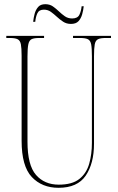

<svg xmlns="http://www.w3.org/2000/svg" viewBox="-20 -885 560 915"><path d="M259 10Q180 10 131.5 -41.5Q83 -93 83 -214V-619Q83 -656 79.5 -674Q76 -692 64 -698Q52 -704 27 -704H10V-714H190V-704H167Q143 -704 131 -698.5Q119 -693 115 -674Q111 -655 111 -616V-210Q111 -98 151.5 -51.5Q192 -5 260 -5Q324 -5 358 -32Q392 -59 405 -104.5Q418 -150 418 -204V-617Q418 -655 414.5 -673.5Q411 -692 399 -698Q387 -704 362 -704H328V-714H509V-704H484Q459 -704 447 -698Q435 -692 431.5 -673.5Q428 -655 428 -617V-200Q428 -106 388.5 -48Q349 10 259 10ZM318 -771Q297 -771 281 -781.5Q265 -792 251 -805Q237 -818 222.5 -828.5Q208 -839 189 -839Q166 -839 158 -821.5Q150 -804 148 -781H138Q140 -800 145 -819Q150 -838 161.5 -851.5Q173 -865 196 -865Q217 -865 232 -854.5Q247 -844 260.5 -831Q274 -818 289 -807.5Q304 -797 324 -797Q350 -797 358.5 -815Q367 -833 369 -855H379Q377 -836 371.5 -816.5Q366 -797 354 -784Q342 -771 318 -771Z"/></svg>

Font: Noto Serif Display ExtraCondensed Thin
Style: Regular
Weight: 100
Width: 2
Designer: Monotype Design Team
Foundry: Monotype Imaging Inc.
Version: Version 2.009